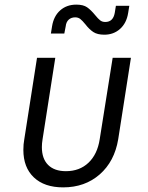

<svg xmlns="http://www.w3.org/2000/svg" viewBox="-20 -800 640 830"><path d="M81 -152Q81 -177 85 -198L140 -550H219L164 -198Q161 -180 161 -164Q161 -114 188 -87Q215 -60 265 -60Q324 -60 362.5 -96.5Q401 -133 411 -198L467 -550H546L491 -198Q475 -102 411 -46Q347 10 253 10Q172 10 126.5 -33Q81 -76 81 -152ZM349 -695Q336 -711 327 -718Q318 -725 305 -725Q288 -725 277 -715Q266 -705 264 -686L258 -655H200L205 -686Q212 -730 240 -755Q268 -780 310 -780Q340 -780 356.5 -768.5Q373 -757 391 -735Q404 -719 413 -712Q422 -705 435 -705Q469 -705 476 -744L481 -775H539L534 -744Q527 -700 499 -675Q471 -650 431 -650Q401 -650 383.5 -661.5Q366 -673 349 -695Z"/></svg>

Font: JetBrains Mono Semi Light
Style: Italic
Weight: 350
Italic angle: -9°
Monospace: yes
Designer: Philipp Nurullin, Konstantin Bulenkov
Foundry: JetBrains
Version: 2.002